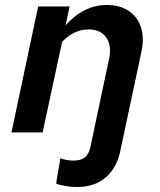

<svg xmlns="http://www.w3.org/2000/svg" viewBox="-20 -531 640 770"><path d="M289 219Q266 219 242.5 215Q219 211 205 205L222 104Q234 108 247 110.5Q260 113 274 113Q304 113 320 100.5Q336 88 342 61L417 -293Q429 -347 406.5 -380Q384 -413 335 -413Q306 -413 279.5 -400.5Q253 -388 229 -363L151 0H26L133 -505H259L243 -429Q279 -470 320.5 -490.5Q362 -511 408 -511Q461 -511 496.5 -487Q532 -463 545.5 -421Q559 -379 547 -323L463 72Q449 142 404 180.5Q359 219 289 219Z"/></svg>

Font: Red Hat Mono SemiBold
Style: Italic
Weight: 600
Italic angle: -12°
Monospace: yes
Designer: Pentagram, MCKL
Foundry: MCKL
Version: Version 1.030